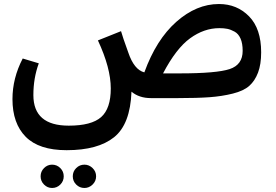

<svg xmlns="http://www.w3.org/2000/svg" viewBox="-20 -488 1371 955"><path d="M1069 -468Q1159 -468 1219 -406.5Q1279 -345 1279 -228Q1279 -168 1263.5 -127Q1248 -86 1220 -61Q1192 -36 1138 -22.5Q1084 -9 1022.5 -4.5Q961 0 864 0H731Q672 0 634 -32Q628 130 547.5 194.5Q467 259 312 259H311Q174 259 108 192.5Q42 126 42 5Q42 -99 93 -197L173 -173Q146 -100 146 -15Q146 137 322 137Q435 137 483 94.5Q531 52 531 -48Q531 -150 467 -287L582 -333Q589 -307 618 -227Q647 -141 698 -128Q757 -291 857 -379.5Q957 -468 1069 -468ZM874 -123Q1058 -123 1122.5 -144.5Q1187 -166 1187 -235Q1187 -272 1176.5 -296Q1166 -320 1147 -330.5Q1128 -341 1111 -344.5Q1094 -348 1071 -348Q995 -348 925.5 -297.5Q856 -247 791 -123ZM239 331Q263 331 280 348Q297 365 297 389Q297 413 280 430Q263 447 239 447Q216 447 199 430Q182 413 182 389Q182 365 199 348Q216 331 239 331ZM400 331Q423 331 440.5 348Q458 365 458 389Q458 413 440.5 430Q423 447 400 447Q376 447 359 430Q342 413 342 389Q342 365 359 348Q376 331 400 331Z"/></svg>

Font: FiraGO Medium
Style: Regular
Weight: 500
Designer: bBox Type
Foundry: bBox Type GmbH
Version: Version 1.001;PS 001.001;hotconv 1.0.88;makeotf.lib2.5.64775